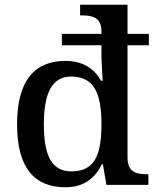

<svg xmlns="http://www.w3.org/2000/svg" viewBox="-20 -780 664 810"><path d="M256 10C334 10 380 -28 410 -87H414L429 0H606V-45H598C553 -45 518 -56 518 -115V-589H608V-637H518V-760H318V-715H326C370 -715 408 -706 408 -649V-637H241V-589H408V-550C408 -521 413 -443 413 -439H407C378 -489 332 -523 256 -523C125 -523 52 -439 52 -255C52 -72 125 10 256 10ZM281 -57C198 -57 165 -124 165 -255C165 -385 198 -457 280 -457C378 -457 408 -385 408 -256C408 -123 378 -57 281 -57Z"/></svg>

Font: Noto Serif Georgian Medium
Style: Regular
Weight: 500
Designer: Monotype Design Team, Akaki Razmadze
Foundry: Google LLC
Version: Version 2.003